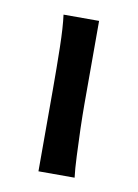

<svg xmlns="http://www.w3.org/2000/svg" viewBox="-54 -413 324 452"><g transform="rotate(10 108.0 -187.0)"><path d="M68.4 0Q68.4 0 68.4 -19.8Q68.4 -39.6 68.4 -70.3Q68.4 -101.1 68.4 -134.3Q68.4 -167.5 68.4 -193.8Q68.4 -247.6 67.4 -296.1Q66.4 -344.7 62.5 -373.5H147.5Q147.5 -367.7 147.5 -343.8Q147.5 -319.8 147.5 -288.1Q147.5 -256.3 147.5 -225.3Q147.5 -194.3 147.5 -173.8Q147.5 -150.4 148.4 -116.9Q149.4 -83.5 150.9 -51.5Q152.3 -19.5 154.8 0Z"/></g></svg>

Font: Harmattan Medium
Style: Regular
Weight: 500
Designer: George W. Nuss III and SIL International
Foundry: SIL International
Version: Version 4.000